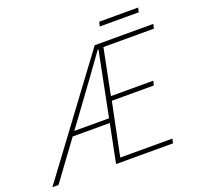

<svg xmlns="http://www.w3.org/2000/svg" viewBox="-165 -919 1102 1065"><g transform="rotate(-20 386.0 -387.0)"><path d="M-32 0 458 -660H804L798 -634H500L446 -364H696L690 -338H442L378 -26H686L680 0H344L470 -632H466Q423 -572 379.5 -512Q336 -452 292 -392L4 0ZM152 -226 160 -252H418L410 -226ZM520 -748 526 -774H756L750 -748Z"/></g></svg>

Font: Source Sans 3 ExtraLight
Style: Italic
Weight: 250
Italic angle: -11°
Designer: Paul D. Hunt
Foundry: Adobe
Version: Version 3.046;hotconv 1.0.118;makeotfexe 2.5.65603